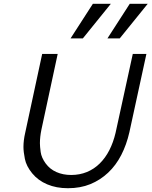

<svg xmlns="http://www.w3.org/2000/svg" viewBox="-20 -985 801 1015"><path d="M339 10Q278 10 229.5 -10.5Q181 -31 150 -69Q119 -107 111.5 -145Q104 -183 104 -208Q104 -243 113 -282L203 -700H285L199 -300Q191 -261 191 -228Q191 -211 195 -181.5Q199 -152 221 -121.5Q243 -91 278 -75.5Q313 -60 356 -60Q401 -60 439 -75.5Q477 -91 507 -120.5Q537 -150 558 -191Q579 -232 591 -283L682 -700H754L664 -286Q649 -220 621 -165.5Q593 -111 551.5 -72Q510 -33 457.5 -11.5Q405 10 339 10ZM353 -782 471 -965H566L418 -782ZM548 -782 666 -965H761L613 -782Z"/></svg>

Font: Isabella Sans
Style: Italic
Weight: 400
Italic angle: -12°
Designer: Christian Thalmann (Catharsis Fonts), Cristiano Sobral
Foundry: The Isabella Sans Project Authors
Version: Version 2.026; ttfautohint (v1.8.4.7-5d5b-dirty)